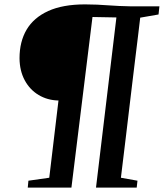

<svg xmlns="http://www.w3.org/2000/svg" viewBox="-20 -855 746 875"><path d="M106.5 0 109.5 -31.5 204.5 -45 246.5 -397Q196.5 -398 156.2 -422Q116 -446 92.8 -489Q69.5 -532 69 -589.5Q69 -665 101.2 -719.8Q133.5 -774.5 199.8 -804.8Q266 -835 368 -835Q397.5 -835 422.5 -833.8Q447.5 -832.5 471.8 -830.8Q496 -829 522.2 -827.8Q548.5 -826.5 580 -826H706.5L702.5 -789L619 -774.5Q614.5 -737 608.8 -689Q603 -641 596.2 -586.2Q589.5 -531.5 582.5 -473.2Q575.5 -415 568.5 -356Q561.5 -297 554.8 -241.2Q548 -185.5 542 -135.5Q536 -85.5 531 -45L606.5 -31.5L603 0H417.5L510.5 -775.5L401.5 -777.5L305.5 0Z"/></svg>

Font: Merriweather 60pt SemiBold
Style: Italic
Weight: 600
Italic angle: -7.8°
Version: Version 2.101